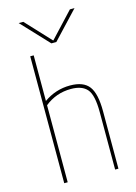

<svg xmlns="http://www.w3.org/2000/svg" viewBox="-139 -1023 778 1096"><g transform="rotate(-15 250.0 -475.0)"><path d="M419.9 -339.8V0H400.4V-339.8Q400.4 -440.4 370.6 -475.1Q340.8 -509.8 275.4 -509.8Q187.5 -509.8 120.1 -455.1V0H99.6V-750H120.1V-480.5Q190.4 -530.3 275.4 -530.3Q354.5 -530.3 387.2 -486.8Q419.9 -443.4 419.9 -339.8ZM264.6 -790H235.4L85 -950.2H112.3L249 -803.7H251L387.7 -950.2H415Z"/></g></svg>

Font: Mgen+ 1mn thin
Style: Regular
Weight: 100
Designer: [Source Han Sans]
Ryoko NISHIZUKA  (kana & ideographs); Paul D. Hunt (Latin, Greek & Cyrillic); Wenlong ZHANG  (bopomofo
Version: Version 1.059.20150602